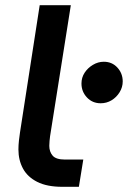

<svg xmlns="http://www.w3.org/2000/svg" viewBox="-20 -720 495 740"><path d="M220 0Q161 0 123.5 -19Q86 -38 68.5 -70.5Q51 -103 51 -144Q51 -160 53 -178.5Q55 -197 57 -209L133 -700H253L173 -195Q172 -187 171 -177Q170 -167 170 -158Q170 -135 183 -120Q196 -105 231 -105H301L284 0ZM368 -322Q336 -322 315 -344.5Q294 -367 294 -398Q294 -421 306 -439.5Q318 -458 338 -470Q358 -482 380 -482Q412 -482 432.5 -459.5Q453 -437 453 -406Q453 -384 441 -364.5Q429 -345 410 -333.5Q391 -322 368 -322Z"/></svg>

Font: MuseoModerno Thin Medium
Style: Italic
Weight: 500
Italic angle: -9°
Version: Version 1.003